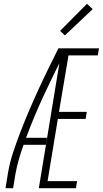

<svg xmlns="http://www.w3.org/2000/svg" viewBox="-20 -989 540 1009"><path d="M9 0 21 -74Q30 -131 48.5 -187Q67 -243 88.5 -298.5Q110 -354 133.5 -409Q157 -464 182 -518.5Q207 -573 233.5 -627Q260 -681 287 -735H305L304 -727L323 -718Q266 -607 213 -494Q160 -381 117 -265H227L221 -228H104Q90 -190 79 -151.5Q68 -113 61 -74L49 0ZM184 0 305 -735H500L494 -698H340L290 -401H436L430 -364H284L230 -37H385L379 0ZM321 -803 296 -827 437 -969 467 -941Z"/></svg>

Font: Iosevka Curly XLtObl
Style: Regular
Weight: 200
Italic angle: -9°
Monospace: yes
Designer: Belleve Invis
Foundry: Belleve Invis
Version: Version 11.1.0; ttfautohint (v1.8.3)